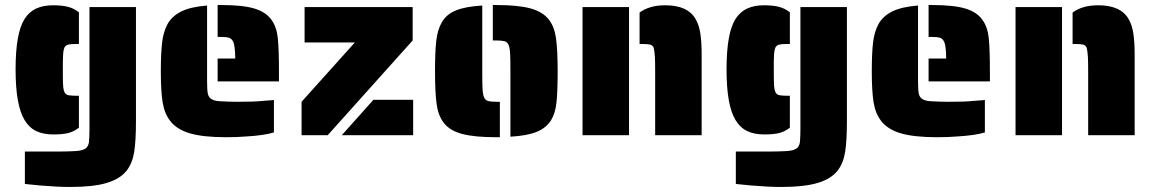

<svg xmlns="http://www.w3.org/2000/svg" viewBox="-20 -538 4592 764"><path d="M78 -60Q42 -118 42 -262Q42 -407 78 -463Q96 -491 124 -504Q152 -517 192 -517Q226 -517 250 -511Q274 -505 294 -489V-363H283Q261 -363 251.5 -360.5Q242 -358 237 -350Q232 -339 231 -319Q230 -305 230 -260Q230 -215 231 -201Q232 -180 237 -170.5Q242 -161 253 -159Q267 -157 283 -157H294V-30Q274 -14 251 -8.5Q228 -3 192 -3Q152 -3 124 -16.5Q96 -30 78 -60ZM139 200 79 194V65H213Q249 65 283 63Q308 61 319.5 53.5Q331 46 334 28Q336 4 336 -23V-510H521V-56Q521 22 514 66.5Q507 111 484 141Q458 174 404.5 190Q351 206 259 206Q209 206 139 200Z M846 -305H916Q916 -361 905 -377Q899 -386 889 -388.5Q879 -391 860 -391H846V-518H860Q946 -518 992.5 -504Q1039 -490 1061 -458Q1081 -430 1085.5 -386Q1090 -342 1090 -254V-214H846ZM657 -57Q634 -87 627 -131.5Q620 -176 620 -254Q620 -326 625 -368.5Q630 -411 646 -441Q664 -474 701.5 -492.5Q739 -511 804 -516V-214Q804 -180 807 -165.5Q810 -151 821 -144Q833 -136 858 -135Q890 -133 926 -133Q990 -133 1019 -136L1070 -140V-11Q1030 1 960 5Q926 8 880 8Q788 8 735.5 -7.5Q683 -23 657 -57Z M1180 -133 1392 -369H1192V-510H1622V-377L1284 0H1180ZM1466 -141H1624V0H1340Z M2011 -254Q2011 -305 2010 -322Q2009 -346 2004 -358.5Q1999 -371 1988 -374Q1976 -377 1955 -377H1941V-518H1955Q2042 -518 2091 -504.5Q2140 -491 2164 -460Q2186 -432 2192.5 -385.5Q2199 -339 2199 -254Q2199 -175 2194.5 -131.5Q2190 -88 2173 -60Q2154 -29 2116 -13.5Q2078 2 2011 6ZM1746 -49Q1724 -77 1717.5 -123Q1711 -169 1711 -254Q1711 -332 1716 -376Q1721 -420 1738 -449Q1756 -481 1794 -496.5Q1832 -512 1899 -516V-254Q1899 -203 1900 -187Q1901 -163 1906 -151Q1911 -139 1923 -136Q1933 -133 1955 -133H1969V8H1955Q1868 8 1819 -5Q1770 -18 1746 -49Z M2587 -241Q2587 -294 2586 -311Q2584 -339 2581 -348Q2577 -358 2567 -360.5Q2557 -363 2535 -363H2525V-488Q2564 -517 2627 -517Q2717 -517 2748 -462Q2762 -438 2767 -403.5Q2772 -369 2772 -319V0H2587ZM2298 -510H2483V0H2298Z M2907 -60Q2871 -118 2871 -262Q2871 -407 2907 -463Q2925 -491 2953 -504Q2981 -517 3021 -517Q3055 -517 3079 -511Q3103 -505 3123 -489V-363H3112Q3090 -363 3080.5 -360.5Q3071 -358 3066 -350Q3061 -339 3060 -319Q3059 -305 3059 -260Q3059 -215 3060 -201Q3061 -180 3066 -170.5Q3071 -161 3082 -159Q3096 -157 3112 -157H3123V-30Q3103 -14 3080 -8.5Q3057 -3 3021 -3Q2981 -3 2953 -16.5Q2925 -30 2907 -60ZM2968 200 2908 194V65H3042Q3078 65 3112 63Q3137 61 3148.5 53.5Q3160 46 3163 28Q3165 4 3165 -23V-510H3350V-56Q3350 22 3343 66.5Q3336 111 3313 141Q3287 174 3233.5 190Q3180 206 3088 206Q3038 206 2968 200Z M3675 -305H3745Q3745 -361 3734 -377Q3728 -386 3718 -388.5Q3708 -391 3689 -391H3675V-518H3689Q3775 -518 3821.5 -504Q3868 -490 3890 -458Q3910 -430 3914.5 -386Q3919 -342 3919 -254V-214H3675ZM3486 -57Q3463 -87 3456 -131.5Q3449 -176 3449 -254Q3449 -326 3454 -368.5Q3459 -411 3475 -441Q3493 -474 3530.5 -492.5Q3568 -511 3633 -516V-214Q3633 -180 3636 -165.5Q3639 -151 3650 -144Q3662 -136 3687 -135Q3719 -133 3755 -133Q3819 -133 3848 -136L3899 -140V-11Q3859 1 3789 5Q3755 8 3709 8Q3617 8 3564.5 -7.5Q3512 -23 3486 -57Z M4310 -241Q4310 -294 4309 -311Q4307 -339 4304 -348Q4300 -358 4290 -360.5Q4280 -363 4258 -363H4248V-488Q4287 -517 4350 -517Q4440 -517 4471 -462Q4485 -438 4490 -403.5Q4495 -369 4495 -319V0H4310ZM4021 -510H4206V0H4021Z"/></svg>

Font: Saira Stencil One
Style: Regular
Weight: 400
Designer: Hector Gatti with collaboration of the Omnibus-Type team
Foundry: Omnibus-Type
Version: Version 1.004